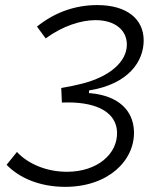

<svg xmlns="http://www.w3.org/2000/svg" viewBox="-20 -723 626 753"><path d="M235.8 9.8C404.8 9.8 509.3 -93.8 505.4 -208.5C502.4 -291.5 442.9 -347.2 335.9 -357.4L329.1 -357.9V-368.2C485.8 -393.6 543.5 -483.4 543.5 -564.5C543.5 -647 479.5 -703.1 361.3 -703.1C276.4 -703.1 194.8 -675.3 125 -618.7L159.2 -572.3C224.6 -620.6 296.9 -644 354.5 -644C431.6 -644 477.5 -604.5 477.5 -548.3C477.5 -479.5 408.2 -422.4 304.2 -395.5C281.2 -389.6 252.9 -383.3 220.2 -377.9L222.7 -320.8C235.8 -321.3 245.1 -321.3 248 -321.3C366.7 -320.8 436 -278.8 439 -205.6C442.4 -119.6 361.8 -49.3 242.7 -49.3C160.2 -49.3 88.9 -81.5 46.4 -127L5.9 -76.7C51.8 -28.8 130.4 9.8 235.8 9.8Z"/></svg>

Font: Cascadia Code NF Light
Style: Italic
Weight: 300
Italic angle: -10°
Monospace: yes
Designer: Aaron Bell
Foundry: Saja Typeworks
Version: Version 2404.023